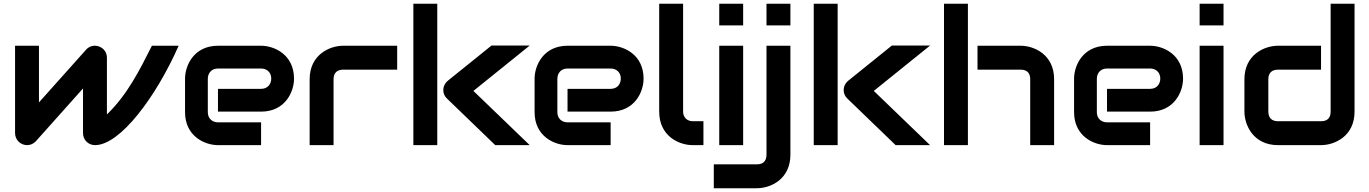

<svg xmlns="http://www.w3.org/2000/svg" viewBox="-20 -771 7273 1020"><path d="M787 -528C723 -401 657 -268 548 -163V-465C548 -490 533 -513 509 -523C485 -533 458 -528 440 -510L187 -227V-528H60V-64C60 -28 89 0 124 0C140 0 156 -6 169 -19L421 -301V-64C421 -28 449 0 485 0C618 0 809 -256 929 -528Z M1542 -353C1542 -481 1437 -528 1367 -528H1138C1010 -528 963 -423 963 -353V-175C963 -47 1068 0 1138 0H1367V-121H1139C1108 -121 1084 -141 1084 -175V-352C1084 -383 1104 -407 1138 -407H1367C1397 -407 1421 -387 1421 -354C1421 -323 1401 -299 1367 -299H1138V-178H1367C1495 -178 1542 -283 1542 -353Z M2090 -528H1803C1732 -528 1625 -481 1625 -350V0H1752V-350C1752 -383 1770 -401 1804 -401H2090Z M2495 -288 2794 -529H2591L2359 -342C2345 -331 2336 -314 2335 -296C2334 -277 2341 -260 2355 -247L2611 0H2794ZM2303 -751H2176V0H2303Z M3399 -353C3399 -481 3294 -528 3224 -528H2995C2867 -528 2820 -423 2820 -353V-175C2820 -47 2925 0 2995 0H3224V-121H2996C2965 -121 2941 -141 2941 -175V-352C2941 -383 2961 -407 2995 -407H3224C3254 -407 3278 -387 3278 -354C3278 -323 3258 -299 3224 -299H2995V-178H3224C3352 -178 3399 -283 3399 -353Z M3717 -127H3660C3631 -127 3609 -147 3609 -178V-751H3482V-178C3482 -47 3588 0 3660 0H3717Z M3928 -751H3801V-636H3928ZM3928 -528H3801V0H3928Z M4179 -751H4052V-636H4179ZM4179 -528H4052V51C4052 84 4035 102 4001 102H3772V229H4001C4073 229 4179 182 4179 51Z M4622 -288 4921 -529H4718L4486 -342C4472 -331 4463 -314 4462 -296C4461 -277 4468 -260 4482 -247L4738 0H4921ZM4430 -751H4303V0H4430Z M5580 -350C5580 -481 5474 -528 5402 -528H5173V-401H5402C5436 -401 5453 -383 5453 -350V0H5580ZM5122 -751H4995V0H5122Z M6265 -353C6265 -481 6160 -528 6090 -528H5861C5733 -528 5686 -423 5686 -353V-175C5686 -47 5791 0 5861 0H6090V-121H5862C5831 -121 5807 -141 5807 -175V-352C5807 -383 5827 -407 5861 -407H6090C6120 -407 6144 -387 6144 -354C6144 -323 6124 -299 6090 -299H5861V-178H6090C6218 -178 6265 -283 6265 -353Z M6480 -751H6353V-636H6480ZM6480 -528H6353V0H6480Z M7176 -751H7049V-178C7049 -145 7032 -127 6998 -127H6769C6736 -127 6718 -145 6718 -179V-350C6718 -383 6736 -401 6770 -401H6998V-528H6769C6698 -528 6591 -481 6591 -350V-178C6591 -107 6638 0 6769 0H6998C7070 0 7176 -47 7176 -178Z"/></svg>

Font: Audiowide
Style: Regular
Weight: 400
Designer: Astigmatic (AOETI)
Foundry: Astigmatic (AOETI)
Version: Version 1.002